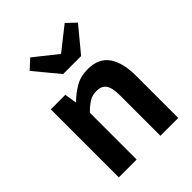

<svg xmlns="http://www.w3.org/2000/svg" viewBox="-238 -987 1117 1117"><g transform="rotate(-45 320.5 -429.0)"><path d="M79.3 0V-559.8H199L210.4 -485.9H213.2Q249.5 -522.2 293.7 -547.9Q337.9 -573.5 395.2 -573.5Q485.6 -573.5 526.9 -514.3Q568.2 -455 568.2 -349.1V0H421.5V-330.9Q421.5 -396 402.5 -421.9Q383.5 -447.7 342.1 -447.7Q307.9 -447.7 282.6 -431.9Q257.3 -416 226 -385.1V0ZM275.1 -654.2 150.5 -804.8 208.2 -857.9 347.6 -747.1H351.6L491.7 -857.9L547.8 -804.8L423.3 -654.2Z"/></g></svg>

Font: Noto Sans SC Thin
Style: Regular
Weight: 100
Designer: Ryoko NISHIZUKA 西塚涼子 (kana, bopomofo & ideographs); Paul D. Hunt (Latin, Greek & Cyrillic); Sandoll Communications 산돌커뮤니
Foundry: Adobe
Version: Version 2.004-H2;hotconv 1.0.118;makeotfexe 2.5.65603